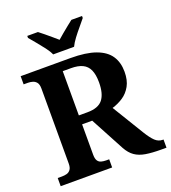

<svg xmlns="http://www.w3.org/2000/svg" viewBox="-163 -1051 1042 1171"><g transform="rotate(-20 357.5 -465.5)"><path d="M28.1 0V-53H55.6Q72.4 -53 87.1 -56.9Q101.9 -60.9 111.6 -73.9Q121.4 -87 121.4 -113.1V-599.9Q121.4 -627 111.1 -639.8Q100.7 -652.6 85.7 -656.8Q70.7 -661 55.6 -661H28.1V-714H350.5Q452 -714 514.2 -691.3Q576.4 -668.7 604.7 -626.2Q633 -583.7 633 -523.3Q633 -468 612.5 -431.2Q591.9 -394.4 559.3 -373Q526.7 -351.6 488.9 -340.2L612.6 -137.1Q639.2 -93.6 660.6 -73.3Q681.9 -53 709.5 -53H714.8V0H681.6Q622 0 580.8 -6.8Q539.6 -13.6 511.7 -33.1Q483.7 -52.6 463 -90L345.4 -309.8H279.8V-113.1Q279.8 -87 288.1 -73.9Q296.4 -60.9 310.9 -56.9Q325.3 -53 342.7 -53H362.1V0ZM335.3 -367.8Q406.5 -367.8 435.5 -404.8Q464.5 -441.7 464.5 -515.1Q464.5 -565.6 450.7 -596.4Q436.9 -627.1 407.8 -641.1Q378.7 -655 333.3 -655H279.8V-367.8ZM259.9 -771Q249.9 -794 229.6 -820.5Q209.3 -847 187.6 -873Q166 -899 150 -918V-931H219.2Q233.6 -920.6 252.9 -904.2Q272.1 -887.8 292.2 -871.3Q312.2 -854.8 327.2 -841.2Q342.2 -854.8 362.2 -871.3Q382.3 -887.8 402.3 -904.2Q422.4 -920.6 436.2 -931H505.4V-918Q490.4 -899 468.3 -873Q446.1 -847 426.3 -820.5Q406.5 -794 395.5 -771Z"/></g></svg>

Font: Noto Serif Gurmukhi
Style: Regular
Weight: 400
Designer: Vaibhav Singh and the Monotype Design Team
Foundry: Monotype Imaging Inc.
Version: Version 2.003